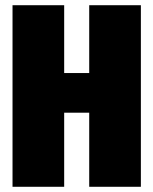

<svg xmlns="http://www.w3.org/2000/svg" viewBox="-20 -716 588 736"><path d="M322 0V-284H226V0H28V-696H226V-436H322V-696H520V0Z"/></svg>

Font: Fira Sans Extra Condensed Black
Style: Regular
Weight: 900
Width: 1
Designer: Carrois Corporate & Edenspiekermann AG
Foundry: Carrois Corporate GbR & Edenspiekermann AG
Version: Version 4.203